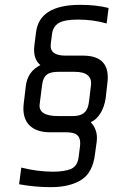

<svg xmlns="http://www.w3.org/2000/svg" viewBox="-20 -659 475 794"><path d="M225 -362H289C338 -362 361 -343 356 -305L348 -238C342 -190 317 -179 278 -179H221C166 -179 140 -195 144 -228L154 -307C160 -355 185 -362 225 -362ZM417 -253 424 -315C434 -391 400 -429 323 -429H251C206 -429 186 -445 190 -478L195 -517C197 -538 207 -554 223 -564C239 -573 265 -578 302 -578C343 -578 383 -573 421 -562L429 -626C394 -635 355 -639 312 -639C199 -639 138 -601 129 -525L122 -470C118 -433 126 -407 147 -390C112 -372 92 -344 87 -305L78 -230C68 -147 118 -112 186 -112H251C291 -112 316 -103 311 -55L305 -8C302 16 291 32 273 40C255 47 230 51 199 51C156 51 112 45 68 34L59 103C103 111 147 115 190 115C242 115 284 105 316 85C348 65 367 29 373 -23L380 -74C384 -106 375 -133 355 -154C385 -165 410 -204 417 -253Z"/></svg>

Font: Gamestation Condensed
Style: Italic
Weight: 400
Width: 3
Designer: Jonas Hecksher
Foundry: Jonas Hecksher, Playtypeª, e-types AS
Version: Version 1.003